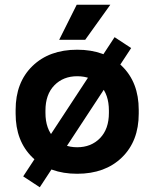

<svg xmlns="http://www.w3.org/2000/svg" viewBox="-20 -720 652 811"><path d="M46 -240V-256Q46 -372 117 -441Q188 -510 306 -510Q424 -510 495 -441Q566 -372 566 -256V-240Q566 -124 495 -55Q424 14 306 14Q188 14 117 -55Q46 -124 46 -240ZM440 -243V-253Q440 -321 403.5 -359.5Q367 -398 306 -398Q247 -398 209.5 -359.5Q172 -321 172 -253V-243Q172 -175 209.5 -136.5Q247 -98 306 -98Q365 -98 402.5 -136.5Q440 -175 440 -243ZM534 -517 148 71 78 25 464 -563ZM340 -552H230L304 -700H446Z"/></svg>

Font: Rootstock Sans Headline
Style: Bold
Weight: 700
Designer: Florian Karsten
Foundry: Florian Karsten
Version: Version 2.000;FEAKit 1.0